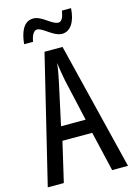

<svg xmlns="http://www.w3.org/2000/svg" viewBox="-134 -972 718 1040"><g transform="rotate(-15 225.0 -452.5)"><path d="M77 -782H127C133 -819 147 -841 165 -841C196 -841 243 -783 291 -783C336 -783 368 -826 373 -905H322C316 -870 307 -847 287 -847C250 -847 209 -904 160 -904C104 -904 83 -845 77 -782ZM361 0H450L274 -714H173L0 0H90L142 -223H309ZM240 -535 293 -301H155L206 -536C214 -571 220 -607 223 -638C227 -607 233 -572 240 -535Z"/></g></svg>

Font: Noto Sans Arabic UI XCn
Style: Regular
Weight: 400
Width: 2
Designer: Monotype Design Team, Nadine Chahine and Nizar Qandah
Foundry: Monotype Imaging Inc.
Version: Version 2.010